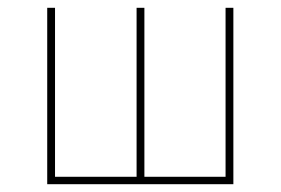

<svg xmlns="http://www.w3.org/2000/svg" viewBox="-20 -472 719 492"><path d="M101 0V-452H121V-19H330V-452H350V-19H558V-452H578V0Z"/></svg>

Font: Alegreya Sans Thin
Style: Regular
Weight: 100
Designer: Juan Pablo del Peral
Foundry: Huerta Tipografica
Version: Version 2.007